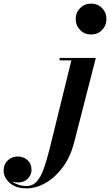

<svg xmlns="http://www.w3.org/2000/svg" viewBox="-254 -780 608 1060"><path d="M164 -675Q164 -711 188.5 -735.5Q213 -760 249 -760Q285 -760 309.2 -735.5Q333.5 -711 333.5 -675Q333.5 -639 309.2 -614.2Q285 -589.5 249 -589.5Q213 -589.5 188.5 -614.2Q164 -639 164 -675ZM275 -460 154 11.5Q134.5 86 93.5 142Q52.5 198 -0.5 229Q-53.5 260 -108.5 260Q-166 260 -200 230Q-234 200 -234 163.5Q-234 127 -211 105.5Q-188 84 -156.5 84Q-124 84 -102 104Q-80 124 -80 158Q-80 184.5 -100.2 206Q-120.5 227.5 -155 227.5Q-172.5 227.5 -188 221.5Q-173 233 -152.5 240Q-132 247 -108 247Q-73 247 -50.2 221Q-27.5 195 -11.5 149Q4.5 103 19.5 43.5L140 -446.5H75V-460Z"/></svg>

Font: Bodoni* 16pt
Style: Bold Italic
Weight: 700
Italic angle: -13°
Version: Version 2.3